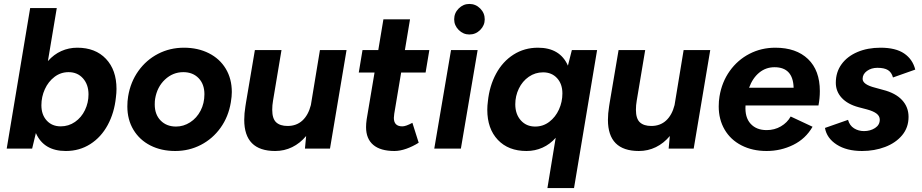

<svg xmlns="http://www.w3.org/2000/svg" viewBox="-20 -754 4679 974"><path d="M133 -713H268L223 -444Q253 -478 291 -495Q329 -512 372 -512Q464 -512 517.5 -455.5Q571 -399 571 -303Q571 -283 568 -260Q560 -182 526.5 -120Q493 -58 438 -23Q383 12 314 12Q202 12 162 -79L143 0H14ZM288 -113Q328 -113 360.5 -135.5Q393 -158 411 -195.5Q429 -233 429 -275Q429 -325 401 -356.5Q373 -388 328 -388Q288 -388 256.5 -364Q225 -340 207.5 -301.5Q190 -263 190 -220Q190 -172 217 -142.5Q244 -113 288 -113Z M626 -214Q626 -241 630 -265Q642 -338 682 -394Q722 -450 782 -481Q842 -512 913 -512Q984 -512 1039.5 -484Q1095 -456 1125.5 -405Q1156 -354 1156 -287Q1156 -265 1151 -235Q1139 -162 1099 -106Q1059 -50 999 -19Q939 12 869 12Q798 12 743 -16Q688 -44 657 -95.5Q626 -147 626 -214ZM765 -224Q765 -173 795 -142.5Q825 -112 873 -112Q911 -112 944.5 -133.5Q978 -155 997.5 -192.5Q1017 -230 1017 -276Q1017 -327 987.5 -357.5Q958 -388 910 -388Q857 -388 817 -350.5Q777 -313 767 -253Q765 -243 765 -224Z M1533 -64Q1502 -27 1462 -7.5Q1422 12 1376 12Q1219 12 1219 -146Q1219 -178 1225 -215L1228 -234L1273 -500H1408L1365 -243Q1361 -220 1361 -197Q1361 -152 1381 -133.5Q1401 -115 1439 -115Q1484 -115 1514 -142.5Q1544 -170 1557 -221L1603 -500H1738L1654 0H1527Z M1837 -109Q1837 -127 1840 -148L1880 -386H1800L1819 -500H1899L1925 -656H2060L2034 -500H2158L2139 -386H2015L1980 -177Q1978 -161 1978 -156Q1978 -113 2021 -113Q2039 -113 2072 -131L2104 -30Q2074 -11 2041.5 0.5Q2009 12 1981 12Q1910 12 1873.5 -19Q1837 -50 1837 -109Z M2268 -500H2403L2318 0H2183ZM2284 -656Q2284 -688 2307 -711Q2330 -734 2361 -734Q2393 -734 2416 -711Q2439 -688 2439 -656Q2439 -625 2416 -602Q2393 -579 2361 -579Q2330 -579 2307 -602Q2284 -625 2284 -656Z M2799 -55Q2770 -22 2732 -5Q2694 12 2651 12Q2559 12 2505.5 -44.5Q2452 -101 2452 -197Q2452 -218 2455 -240Q2463 -318 2496.5 -380Q2530 -442 2585 -477Q2640 -512 2709 -512Q2821 -512 2861 -421L2881 -500H3009L2892 200H2757ZM2695 -112Q2735 -112 2766.5 -136Q2798 -160 2815.5 -198.5Q2833 -237 2833 -280Q2833 -328 2806 -357.5Q2779 -387 2735 -387Q2695 -387 2662.5 -364.5Q2630 -342 2612 -304.5Q2594 -267 2594 -225Q2594 -175 2622 -143.5Q2650 -112 2695 -112Z M3378 -64Q3347 -27 3307 -7.5Q3267 12 3221 12Q3064 12 3064 -146Q3064 -178 3070 -215L3073 -234L3118 -500H3253L3210 -243Q3206 -220 3206 -197Q3206 -152 3226 -133.5Q3246 -115 3284 -115Q3329 -115 3359 -142.5Q3389 -170 3402 -221L3448 -500H3583L3499 0H3372Z M3626 -214Q3626 -241 3630 -265Q3642 -338 3682 -394Q3722 -450 3782 -481Q3842 -512 3913 -512Q4019 -512 4079 -454.5Q4139 -397 4139 -292Q4139 -255 4132 -219H3762Q3758 -159 3787.5 -126.5Q3817 -94 3869 -94Q3909 -94 3941.5 -113Q3974 -132 3991 -163L4102 -111Q4067 -50 4004 -19Q3941 12 3869 12Q3797 12 3741.5 -16.5Q3686 -45 3656 -96.5Q3626 -148 3626 -214ZM4006 -309Q4003 -413 3909 -413Q3865 -413 3831.5 -385.5Q3798 -358 3780 -309Z M4165 -105 4282 -146Q4290 -117 4312.5 -103Q4335 -89 4363 -89Q4395 -89 4419 -104.5Q4443 -120 4443 -147Q4443 -165 4427 -177.5Q4411 -190 4378 -199L4336 -210Q4280 -225 4250 -257.5Q4220 -290 4220 -334Q4220 -388 4249 -428Q4278 -468 4329.5 -490Q4381 -512 4447 -512Q4524 -512 4567 -482.5Q4610 -453 4623 -401L4510 -361Q4503 -387 4484.5 -398.5Q4466 -410 4431 -410Q4400 -410 4378 -394Q4356 -378 4356 -354Q4356 -325 4420 -309L4460 -298Q4523 -282 4556 -246.5Q4589 -211 4589 -161Q4589 -107 4556.5 -68Q4524 -29 4470 -8.5Q4416 12 4353 12Q4275 12 4224.5 -20.5Q4174 -53 4165 -105Z"/></svg>

Font: Oak Sans
Style: Bold Italic
Weight: 700
Italic angle: -9.5°
Foundry: Erik Kennedy, Walven
Version: Version 1.000